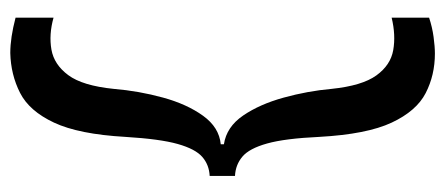

<svg xmlns="http://www.w3.org/2000/svg" viewBox="-260 -470 845 364"><g transform="rotate(-90 162.0 -287.5)"><path d="M11 -264V-312Q32 -313 47 -326Q62 -339 71.5 -372.5Q81 -406 85 -472Q90 -560 112 -607Q134 -654 168.5 -671.5Q203 -689 244 -690Q273 -690 311 -680V-608Q279 -617 250.5 -612Q222 -607 202 -580Q182 -553 176 -494Q172 -446 159.5 -400.5Q147 -355 125 -324.5Q103 -294 71 -291V-285Q104 -280 125.5 -248.5Q147 -217 159.5 -171.5Q172 -126 176 -81Q182 -23 201.5 4Q221 31 249.5 36Q278 41 311 33V104Q293 110 274.5 112.5Q256 115 243 115Q202 115 168 97.5Q134 80 112 33Q90 -14 85 -104Q82 -169 72.5 -203Q63 -237 47.5 -250Q32 -263 11 -264Z"/></g></svg>

Font: Bricolage Grotesque 48pt
Style: Regular
Weight: 400
Designer: Mathieu Triay
Foundry: Atelier Triay
Version: Version 1.000; ttfautohint (v1.8.4.7-5d5b);gftools[0.9.32]